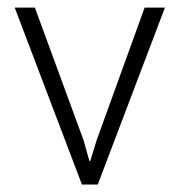

<svg xmlns="http://www.w3.org/2000/svg" viewBox="-20 -496 480 516"><path d="M73.7 -475.6 204.6 -119.1 220.2 -63.5H222.7L239.7 -119.1L368.7 -475.6H423.3L242.7 0H200.2L19.5 -475.6Z"/></svg>

Font: Yantramanav Light
Style: Regular
Weight: 300
Version: Version 1.001;PS 1.0;hotconv 1.0.72;makeotf.lib2.5.5900; ttf